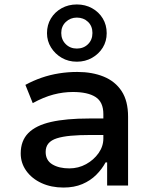

<svg xmlns="http://www.w3.org/2000/svg" viewBox="-20 -833 684 862"><path d="M265 9Q210 9 166.5 -11Q123 -31 98 -66Q73 -101 73 -144Q73 -201 107 -235.5Q141 -270 209 -285.5Q277 -301 380 -301H461V-227H387Q335 -227 297.5 -223.5Q260 -220 235 -212Q210 -204 197.5 -189Q185 -174 185 -151Q185 -113 215 -95Q245 -77 291 -77Q332 -77 366.5 -96Q401 -115 422.5 -145.5Q444 -176 444 -211V-321Q444 -375 409 -397.5Q374 -420 307 -420Q264 -420 220 -408.5Q176 -397 127 -370L94 -452Q129 -471 166.5 -484Q204 -497 244.5 -503.5Q285 -510 327 -510Q394 -510 445.5 -489Q497 -468 526 -424Q555 -380 555 -309V0H461V-104H454Q438 -74 412 -48Q386 -22 349.5 -6.5Q313 9 265 9ZM325 -556Q287 -556 257 -573.5Q227 -591 209 -620Q191 -649 191 -684Q191 -721 208.5 -750Q226 -779 256.5 -796Q287 -813 325 -813Q363 -813 393.5 -796Q424 -779 441.5 -750Q459 -721 459 -684Q459 -648 441.5 -619.5Q424 -591 393.5 -573.5Q363 -556 325 -556ZM325 -615Q355 -615 375 -634.5Q395 -654 395 -685Q395 -716 375 -735Q355 -754 325 -754Q296 -754 275.5 -734.5Q255 -715 255 -685Q255 -655 275 -635Q295 -615 325 -615Z"/></svg>

Font: Nunito Sans 6pt SemiBold
Style: Regular
Weight: 600
Version: Version 3.101;gftools[0.9.27]